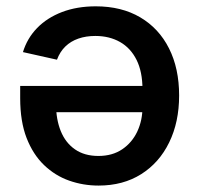

<svg xmlns="http://www.w3.org/2000/svg" viewBox="-20 -577 629 604"><path d="M281.2 -557.1Q362.3 -557.1 421.1 -522.5Q480 -487.8 511.7 -424.8Q543.5 -361.8 543.5 -276.4Q543.5 -192.9 512.2 -128.9Q481 -64.9 424.1 -29.1Q367.2 6.8 290 6.8Q241.7 6.8 197.5 -8.8Q153.3 -24.4 118.7 -57.6Q84 -90.8 63.7 -142.8Q43.5 -194.8 43.5 -268.1V-306.6H483.4V-224.1H102.1L156.2 -250Q156.2 -201.7 171.1 -164.8Q186 -127.9 215.8 -107.2Q245.6 -86.4 289.6 -86.4Q333.5 -86.4 364.5 -107.4Q395.5 -128.4 411.9 -163.3Q428.2 -198.2 428.2 -239.7V-296.4Q428.2 -351.1 409.7 -388.4Q391.1 -425.8 357.7 -444.8Q324.2 -463.9 279.8 -463.9Q250.5 -463.9 226.6 -455.6Q202.6 -447.3 185.5 -430.7Q168.5 -414.1 159.2 -389.2L52.2 -413.1Q65.4 -456.5 96.7 -488.8Q127.9 -521 175 -539.1Q222.2 -557.1 281.2 -557.1Z"/></svg>

Font: Inter
Style: 540
Weight: 540
Designer: Rasmus Andersson
Foundry: rsms
Version: Version 4.001;git-66647c0bb